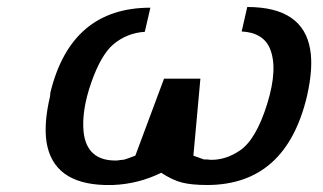

<svg xmlns="http://www.w3.org/2000/svg" viewBox="-20 -510 923 549"><path d="M123 -234 124 -245Q183 -488 410 -488L394 -419Q344 -416 305 -384Q269 -354 241 -274Q213 -194 219 -133Q228 -51 310 -51Q317 -51 321 -52Q322 -52 325 -52.5Q328 -53 330 -53Q336 -53 351 -59Q366 -65 367 -65Q428 -228 449 -285H553L533 -65Q534 -65 537 -63.5Q540 -62 541 -62L547 -60Q551 -58 552 -58L558 -56Q562 -54 565 -54H574Q578 -53 585 -53Q626 -53 665 -79Q712 -110 744 -213Q776 -316 751 -373Q731 -417 671 -420L687 -490Q847 -490 867 -368Q876 -316 858 -236Q798 19 572 19Q528 19 500.5 12Q473 5 441 -16Q376 16 303 19H280Q132 15 113 -104Q105 -158 123 -234Z"/></svg>

Font: Coval
Style: Medium Italic
Weight: 500
Foundry: Context Ltd
Version: Version 001.000